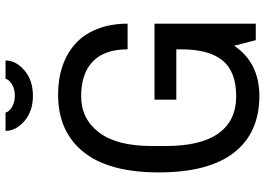

<svg xmlns="http://www.w3.org/2000/svg" viewBox="-148 -768 930 673"><g transform="rotate(-90 316.5 -432.0)"><path d="M193.7 -877.1H258Q260.2 -865.3 276.9 -854.9Q293.7 -844.5 317.1 -844.5Q340.6 -844.5 357.3 -854.9Q374 -865.3 376.2 -877.1H440.5Q440.5 -840.6 405.7 -810.8Q371 -781.1 316.9 -781.1Q262.8 -781.1 228.3 -810.8Q193.7 -840.6 193.7 -877.1ZM303.2 -354.9H569.5V0H511.7L492.2 -75.6Q432.2 12.6 316.7 12.6Q186.4 12.6 117.3 -76.5Q48.2 -165.5 48.2 -340.1Q48.2 -514.8 119.7 -603.8Q191.1 -692.9 321 -692.9Q374.9 -692.9 420.1 -677.7Q465.2 -662.5 498.7 -632.7Q532.1 -603 550.8 -556Q569.5 -509.1 569.5 -449.2H479.6Q479.6 -530.4 437 -571.2Q394.4 -612.1 315.2 -612.1Q235.9 -612.1 188.3 -549.5Q140.7 -487 140.7 -364.9V-315.8Q140.7 -192 185.3 -130.3Q229.8 -68.6 315.4 -68.6Q401 -68.6 440.3 -116.2Q479.6 -163.8 479.6 -261.5V-278.5H303.2Z"/></g></svg>

Font: Puralecka Narrow
Style: Regular
Weight: 400
Designer: Hector Gatti, Marcela Romero, Pablo Cosgaya and Nicolas Silva
Version: Version 1.004;PS 001.004;hotconv 1.0.70;makeotf.lib2.5.58329